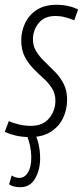

<svg xmlns="http://www.w3.org/2000/svg" viewBox="-36 -564 347 804"><path d="M-16 -12 1 -57Q20 -48 44.5 -42.5Q69 -37 94 -37Q144 -37 170 -69Q196 -101 196 -142Q196 -172 181.5 -194.5Q167 -217 145.5 -236.5Q124 -256 103 -277.5Q82 -299 67.5 -327Q53 -355 53 -396Q53 -432 68.5 -466Q84 -500 117 -522Q150 -544 201 -544Q227 -544 251 -538.5Q275 -533 291 -524L275 -479Q258 -486 238 -491.5Q218 -497 196 -497Q150 -497 126 -467.5Q102 -438 102 -399Q102 -370 116.5 -347.5Q131 -325 152 -305Q173 -285 194.5 -263Q216 -241 230.5 -213Q245 -185 245 -147Q245 -105 228 -69.5Q211 -34 176.5 -12Q142 10 90 10Q58 10 31.5 4Q5 -2 -16 -12ZM2 208 13 171Q29 181 45 181Q67 181 81 158.5Q95 136 95 95Q95 49 75 -2H112Q132 45 132 100Q132 147 111 183.5Q90 220 49 220Q37 220 25 217.5Q13 215 2 208Z"/></svg>

Font: Georama Condensed Light
Style: Italic
Weight: 300
Width: 3
Italic angle: -9°
Designer: Jean-Baptiste Levee
Foundry: Production Type
Version: Version 1.000